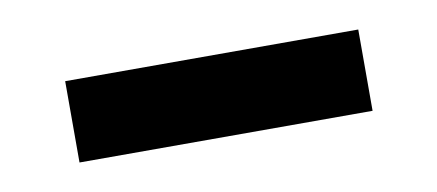

<svg xmlns="http://www.w3.org/2000/svg" viewBox="-28 -360 455 200"><g transform="rotate(-10 200.0 -260.0)"><path d="M45 -303H355V-217H45Z"/></g></svg>

Font: Retni Sans Medium
Style: Regular
Weight: 500
Designer: Vitaly Kuzmin
Foundry: ParaType Ltd.
Version: Version 1.00;March 2, 2019;FontCreator 11.5.0.2425 64-bit; t